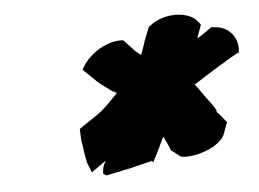

<svg xmlns="http://www.w3.org/2000/svg" viewBox="-36 -650 590 438"><g transform="rotate(-5 259.0 -430.5)"><path d="M140 -366 141 -340C144 -326 145 -307 150 -287L159 -265L193 -289C190 -282 186 -283 184 -260L191 -255L244 -266H245C257 -269 268 -272 281 -275L298 -279L300 -275C310 -294 318 -310 328 -332C334 -321 339 -309 344 -297L345 -298L364 -283L372 -282C404 -280 452 -298 465 -323L476 -352L458 -374C458 -374 457 -375 455 -376L454 -381V-382C444 -400 435 -408 426 -422C420 -431 416 -437 410 -444C436 -460 464 -479 484 -490L485 -491L518 -510L515 -502C524 -532 506 -567 469 -570L459 -571L433 -553C431 -552 430 -551 425 -549L436 -579L429 -588C411 -609 364 -614 328 -592L317 -584L304 -551V-550C302 -543 299 -536 294 -522C283 -530 281 -532 275 -539L256 -559H246C207 -557 165 -524 155 -492C157 -497 158 -500 158 -500L188 -471C201 -459 212 -453 223 -444L224 -445L225 -444C227 -443 229 -442 231 -440C219 -428 206 -413 191 -401C182 -394 159 -379 159 -379Z"/></g></svg>

Font: SolarCharger
Style: 1052
Weight: 1000
Designer: Mew Too
Foundry: Cannot Into Space Fonts/KineticPlasma Fonts
Version: Version 1.100